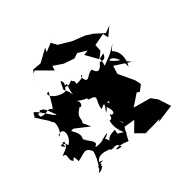

<svg xmlns="http://www.w3.org/2000/svg" viewBox="-190 -948 1133 1165"><g transform="rotate(-30 376.5 -365.5)"><path d="M237 -256C253 -281 217 -295 272 -351C279 -330 307 -379 265 -393C359 -356 363 -370 365 -433C326 -394 353 -495 303 -430C292 -457 324 -389 342 -361C417 -362 369 -334 380 -271C437 -323 391 -249 394 -239C461 -327 431 -293 445 -267C435 -308 402 -269 417 -254C385 -310 465 -208 417 -211C390 -236 424 -189 386 -186C390 -146 393 -132 427 -82C391 -100 385 -80 388 -123C332 -109 326 -88 328 -80C279 -158 284 -67 337 -129C311 -126 290 -92 232 -90C248 -110 263 -110 198 -160C238 -150 205 -152 190 -170C207 -228 120 -253 174 -254L273 -212ZM648 -454C660 -474 625 -461 570 -501C568 -518 627 -510 651 -413C665 -463 658 -525 597 -552C623 -534 572 -495 636 -585C586 -525 567 -520 528 -490C533 -561 502 -527 558 -560C552 -501 511 -538 509 -516C473 -443 449 -517 445 -509C408 -497 397 -441 373 -492C365 -536 415 -498 324 -480C329 -523 282 -497 325 -532C261 -472 274 -508 242 -497C298 -528 260 -501 275 -434C239 -516 230 -448 248 -543C287 -524 227 -459 248 -475C172 -458 110 -522 155 -524C126 -421 132 -437 121 -419C101 -449 79 -407 36 -417C22 -462 42 -419 50 -453C80 -445 75 -454 127 -379C110 -377 42 -455 12 -461C-2 -425 7 -417 -2 -434C88 -349 56 -386 81 -353C108 -350 97 -250 71 -259C119 -311 144 -230 96 -183C57 -233 132 -208 71 -214C75 -188 76 -148 124 -168C96 -167 22 -209 72 -206C107 -187 54 -164 31 -141C74 -154 42 -98 77 -85C77 -89 83 -112 124 -102C78 -136 84 -119 102 -68C151 -88 171 -127 209 -75C209 2 174 34 213 21C191 -17 242 -33 171 57C238 37 162 24 221 2C180 -4 173 67 211 31C174 -2 278 6 209 -1C212 -31 247 -42 299 -36C317 -12 347 -64 372 -14C313 -3 325 -36 425 -22C439 -77 434 -93 444 -25C422 -124 477 -105 437 -155C449 -143 476 -127 403 -105L519 -116L478 -46L538 -11L654 -44L642 -31L755 -78L708 -150L670 -181L553 -182L615 -253L633 -246L662 -283L664 -282L644 -321L570 -409L572 -464L684 -428ZM145 -678 251 -617 252 -648 320 -625 390 -620 422 -640 414 -643 484 -622 453 -609 520 -541 551 -582 542 -627 615 -662 633 -629 674 -687 633 -658 565 -693 518 -708 431 -718 344 -743 313 -775 331 -788 264 -737 270 -766 198 -697 140 -687 104 -594 132 -665Z"/></g></svg>

Font: Hussar Lance
Style: Regular
Weight: 700
Foundry: Cannot Into Space Fonts, PlusOne Fonts
Version: Version 2.27